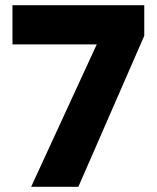

<svg xmlns="http://www.w3.org/2000/svg" viewBox="-20 -720 606 740"><path d="M353 -549H28V-700H536V-582L282 0H100Z"/></svg>

Font: Oak Sans ExtraBold
Style: Regular
Weight: 800
Designer: Erik Kennedy, Walven
Foundry: Erik Kennedy, Walven
Version: Version 1.000